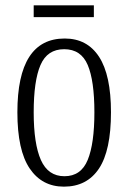

<svg xmlns="http://www.w3.org/2000/svg" viewBox="-20 -688 479 718"><path d="M219 10Q137 10 91 -58Q45 -126 45 -268Q45 -544 222 -544Q306 -544 350.5 -475.5Q395 -407 395 -268Q395 -125 350 -57.5Q305 10 219 10ZM221 -29Q283 -29 308 -90Q333 -151 333 -268Q333 -386 308 -445Q283 -504 220 -504Q157 -504 131.5 -445Q106 -386 106 -268Q106 -150 133 -89.5Q160 -29 221 -29ZM106 -624V-668H331V-624Z"/></svg>

Font: Noto Serif ExtraCondensed Light
Style: Regular
Weight: 300
Width: 2
Designer: Monotype Design Team
Foundry: Monotype Imaging Inc.
Version: Version 2.014; ttfautohint (v1.8.4.7-5d5b)